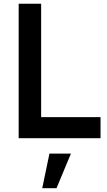

<svg xmlns="http://www.w3.org/2000/svg" viewBox="-20 -740 574 1028"><path d="M244.7 82.5 206.2 267.5H282.6L359.8 82.5ZM80 0V-720H200.3V-112.8H518.3V0Z"/></svg>

Font: Hauora
Style: Regular
Weight: 400
Designer: Wayne Shih
Foundry: WCYS
Version: Version 1.001